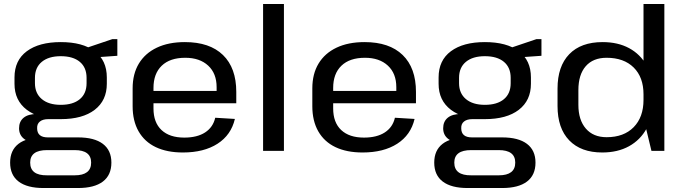

<svg xmlns="http://www.w3.org/2000/svg" viewBox="-20 -760 3447 967"><path d="M286 -160Q177 -160 115 -207Q53 -254 53 -338V-370Q53 -456 115 -502Q177 -548 286 -548Q396 -548 457 -502Q518 -456 518 -370V-338Q518 -254 457 -207Q396 -160 286 -160ZM199 187Q117 187 74 154.5Q31 122 31 59Q31 -3 73 -35.5Q115 -68 198 -68H373Q455 -68 498 -35.5Q541 -3 541 59Q541 122 498 154.5Q455 187 373 187ZM356 123Q439 123 439 59Q439 -4 356 -4H217Q132 -4 132 59Q132 124 217 123ZM166 -42Q124 -42 100 -61.5Q76 -81 76 -114Q76 -148 99 -167Q122 -186 167 -186H286V-160H223Q196 -160 181 -148Q166 -136 167 -114Q167 -91 180.5 -79.5Q194 -68 221 -68H286V-42ZM286 -232Q348 -232 382 -260.5Q416 -289 416 -341V-368Q416 -420 382 -448.5Q348 -477 286 -477Q225 -477 190.5 -448.5Q156 -420 156 -368V-341Q156 -290 190.5 -261Q225 -232 286 -232ZM401 -514 546 -563H571V-479L401 -467Z M901 8Q821 8 764.5 -19Q708 -46 678 -98.5Q648 -151 648 -225V-315Q648 -388 679.5 -440Q711 -492 770 -520Q829 -548 911 -548Q1036 -548 1103 -483Q1170 -418 1170 -297V-240H733V-302H1086L1071 -278V-321Q1071 -390 1028.5 -429.5Q986 -469 913 -469Q836 -469 794.5 -429Q753 -389 753 -317V-214Q753 -143 793.5 -105Q834 -67 908 -67Q973 -67 1013 -93Q1053 -119 1064 -167L1163 -161Q1144 -80 1075.5 -36Q1007 8 901 8Z M1410 -740V0H1305V-740Z M1806 8Q1726 8 1669.5 -19Q1613 -46 1583 -98.5Q1553 -151 1553 -225V-315Q1553 -388 1584.5 -440Q1616 -492 1675 -520Q1734 -548 1816 -548Q1941 -548 2008 -483Q2075 -418 2075 -297V-240H1638V-302H1991L1976 -278V-321Q1976 -390 1933.5 -429.5Q1891 -469 1818 -469Q1741 -469 1699.5 -429Q1658 -389 1658 -317V-214Q1658 -143 1698.5 -105Q1739 -67 1813 -67Q1878 -67 1918 -93Q1958 -119 1969 -167L2068 -161Q2049 -80 1980.5 -36Q1912 8 1806 8Z M2422 -160Q2313 -160 2251 -207Q2189 -254 2189 -338V-370Q2189 -456 2251 -502Q2313 -548 2422 -548Q2532 -548 2593 -502Q2654 -456 2654 -370V-338Q2654 -254 2593 -207Q2532 -160 2422 -160ZM2335 187Q2253 187 2210 154.5Q2167 122 2167 59Q2167 -3 2209 -35.5Q2251 -68 2334 -68H2509Q2591 -68 2634 -35.5Q2677 -3 2677 59Q2677 122 2634 154.5Q2591 187 2509 187ZM2492 123Q2575 123 2575 59Q2575 -4 2492 -4H2353Q2268 -4 2268 59Q2268 124 2353 123ZM2302 -42Q2260 -42 2236 -61.5Q2212 -81 2212 -114Q2212 -148 2235 -167Q2258 -186 2303 -186H2422V-160H2359Q2332 -160 2317 -148Q2302 -136 2303 -114Q2303 -91 2316.5 -79.5Q2330 -68 2357 -68H2422V-42ZM2422 -232Q2484 -232 2518 -260.5Q2552 -289 2552 -341V-368Q2552 -420 2518 -448.5Q2484 -477 2422 -477Q2361 -477 2326.5 -448.5Q2292 -420 2292 -368V-341Q2292 -290 2326.5 -261Q2361 -232 2422 -232ZM2537 -514 2682 -563H2707V-479L2537 -467Z M3013 8Q2906 8 2847 -53Q2788 -114 2788 -226V-314Q2788 -426 2847 -487Q2906 -548 3015 -548Q3092 -548 3148.5 -517.5Q3205 -487 3236.5 -430.5Q3268 -374 3268 -297V-248Q3268 -170 3236.5 -112.5Q3205 -55 3148 -23.5Q3091 8 3013 8ZM3035 -69Q3122 -69 3171.5 -119.5Q3221 -170 3221 -257V-285Q3221 -371 3171.5 -420Q3122 -469 3035 -469Q2967 -469 2930 -426.5Q2893 -384 2893 -306V-232Q2893 -156 2930.5 -112.5Q2968 -69 3035 -69ZM3221 -166V-740H3326V0H3261Z"/></svg>

Font: Pathway Extreme 8pt Thin 12pt Medium
Style: Regular
Weight: 500
Version: Version 1.001;gftools[0.9.26]